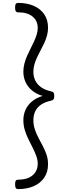

<svg xmlns="http://www.w3.org/2000/svg" viewBox="-20 -1228 462 1323"><path d="M105 75Q94 75 89 67.5Q84 60 84 42Q84 24 89 17Q94 10 105 10Q149 10 178.5 -3.5Q208 -17 224 -42Q240 -67 240 -99Q240 -127 229.5 -155Q219 -183 204.5 -211.5Q190 -240 175.5 -269.5Q161 -299 151 -331.5Q141 -364 141 -400Q141 -438 156 -471.5Q171 -505 201.5 -530Q232 -555 274 -567Q232 -579 201.5 -604Q171 -629 156 -662.5Q141 -696 141 -733Q141 -762 148 -789Q155 -816 166 -841.5Q177 -867 190 -892Q203 -917 214 -941Q225 -965 232.5 -988.5Q240 -1012 240 -1035Q240 -1084 205 -1113.5Q170 -1143 105 -1143Q94 -1143 89 -1150.5Q84 -1158 84 -1176Q84 -1194 89 -1201Q94 -1208 105 -1208Q166 -1208 212 -1188Q258 -1168 284.5 -1130Q311 -1092 311 -1036Q311 -1008 303.5 -981.5Q296 -955 284.5 -930.5Q273 -906 260 -882Q247 -858 236 -834Q225 -810 217.5 -785.5Q210 -761 210 -733Q210 -700 223.5 -672.5Q237 -645 264.5 -626Q292 -607 331 -599Q343 -596 348.5 -590.5Q354 -585 354 -567Q354 -549 348.5 -543Q343 -537 331 -534Q292 -526 264.5 -508Q237 -490 223.5 -462.5Q210 -435 210 -400Q210 -367 220 -337Q230 -307 245 -278.5Q260 -250 275 -221.5Q290 -193 300.5 -162.5Q311 -132 311 -97Q311 -42 284.5 -3.5Q258 35 212 55Q166 75 105 75Z"/></svg>

Font: Playwrite CL Light
Style: Regular
Weight: 300
Designer: Veronika Burian, José Scaglione
Foundry: TypeTogether
Version: Version 1.002